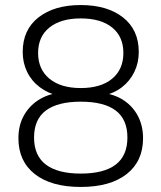

<svg xmlns="http://www.w3.org/2000/svg" viewBox="-20 -733 640 761"><path d="M300 8Q183 8 118 -43Q53 -94 53 -185Q53 -235 73.5 -273Q94 -311 130 -335Q166 -359 213 -365V-353Q170 -363 137.5 -387.5Q105 -412 87.5 -448Q70 -484 70 -527Q70 -615 132.5 -664Q195 -713 300 -713Q405 -713 467.5 -664Q530 -615 530 -527Q530 -484 512.5 -448Q495 -412 463.5 -387.5Q432 -363 387 -353V-365Q435 -359 471 -335Q507 -311 527 -272.5Q547 -234 547 -185Q547 -94 482 -43Q417 8 300 8ZM300 -45Q392 -45 438.5 -80.5Q485 -116 485 -188Q485 -260 438.5 -295Q392 -330 300 -330Q209 -330 162 -295Q115 -260 115 -188Q115 -116 162 -80.5Q209 -45 300 -45ZM300 -384Q380 -384 424.5 -421Q469 -458 469 -523Q469 -588 424.5 -624Q380 -660 300 -660Q221 -660 176 -624Q131 -588 131 -523Q131 -458 176 -421Q221 -384 300 -384Z"/></svg>

Font: Nunito Sans 12pt ExtraLight 12pt Light
Style: Regular
Weight: 300
Version: Version 3.101;gftools[0.9.27]